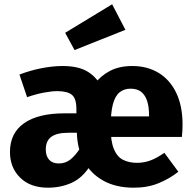

<svg xmlns="http://www.w3.org/2000/svg" viewBox="-20 -855 897 892"><path d="M594.6 -548.3Q664.8 -548.3 717.3 -516.2Q769.8 -484.1 799 -423.3Q828.1 -362.5 828.1 -275.9Q828.1 -262.9 827.3 -247Q826.5 -231 824.9 -218.9H480.4L479.1 -314.3H672.4Q672.4 -316.3 672.4 -318.1Q672.4 -319.9 672.4 -320.9Q672.4 -357.4 663.9 -384.8Q655.3 -412.2 636.9 -427.6Q618.4 -443 586.4 -443Q556.5 -443 535.6 -426.2Q514.8 -409.4 504.4 -370.2Q494.1 -331 494.1 -263.8Q494.1 -198.2 509.2 -162.1Q524.3 -126 552.1 -112.3Q579.9 -98.5 616.6 -98.5Q649.3 -98.5 679.5 -109.8Q709.6 -121.1 743.6 -145.1L808.5 -57.1Q768.9 -25.5 717.7 -4.3Q666.4 17 602.1 17Q517.9 17 459.3 -16Q400.8 -48.9 370.2 -106Q339.6 -163 337.3 -234L336.1 -264.1Q348.8 -321.4 368.4 -372.5Q388.1 -423.6 417.8 -463.3Q447.5 -503 491 -525.7Q534.5 -548.3 594.6 -548.3ZM280.6 -328.5H356.7V-238.2H297Q244.5 -238.2 218.6 -219.6Q192.7 -201 192.7 -160.1Q192.7 -130.3 208.2 -112.9Q223.8 -95.6 253.2 -95.6Q285.1 -95.6 308.4 -115Q331.7 -134.4 353.4 -168.1L398.3 -84.2Q362.2 -27.7 312.1 -5.3Q261.9 17 202.9 17Q120.8 17 73.6 -29.7Q26.3 -76.4 26.3 -148.9Q26.3 -236.4 91.6 -282.4Q156.9 -328.5 280.6 -328.5ZM270.5 -548.3Q343.2 -548.3 385.4 -523.2Q427.5 -498 449 -455.4Q470.5 -412.8 480.4 -359.6L492.2 -262.6L336.1 -264.1L334.8 -350Q334.8 -397.1 314.2 -414.3Q293.5 -431.6 245.4 -431.6Q220.1 -431.6 183.2 -424.6Q146.3 -417.6 105.9 -403.6L70.4 -508.6Q120.1 -527.8 172.7 -538.1Q225.2 -548.3 270.5 -548.3ZM282.7 -702.6 501 -835.2 562.6 -716.5 326.3 -622.4Z"/></svg>

Font: Fira Sans Variable
Style: Regular
Weight: 400
Designer: Carrois Corporate & Edenspiekermann AG
Foundry: Carrois Corporate GbR & Edenspiekermann AG
Version: Version 4.202